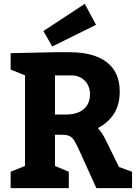

<svg xmlns="http://www.w3.org/2000/svg" viewBox="-20 -976 715 996"><path d="M35.2 -85 109.9 -115.2V-585L35.2 -615.2V-700.2L265.1 -705.1H340.8Q465.8 -705.1 533.4 -653.6Q601.1 -602.1 601.1 -501Q601.1 -433.1 571 -386Q541 -338.9 487.8 -312Q512.7 -283.2 529.8 -247.1L597.2 -109.9L665 -85V0H480L396 -185.1Q377 -228 366 -245.6Q355 -263.2 341.1 -270Q327.1 -276.9 299.8 -276.9H265.1V-115.2L336.9 -85V0H35.2ZM446.8 -486.8Q446.8 -529.8 419.9 -557.4Q393.1 -585 347.2 -585H265.1V-381.8H321.8Q380.9 -381.8 413.8 -409.4Q446.8 -437 446.8 -486.8ZM205.1 -814.9 419.9 -956.1 478 -847.2 251 -734.9Z"/></svg>

Font: Kadwa
Style: Regular
Weight: 400
Designer: Sol Matas
Foundry: Sol Matas
Version: Version 1.000;PS 001.000;hotconv 1.0.70;makeotf.lib2.5.58329